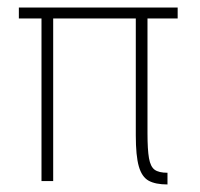

<svg xmlns="http://www.w3.org/2000/svg" viewBox="-20 -480 531 509"><path d="M90 -444V0H121V-444ZM30 -460V-431H451V-460ZM340 -444V-121Q340 -67 348 -39Q356 -11 374 -1Q392 9 424 9V-22Q401 -22 390 -30Q379 -38 375 -60.5Q371 -83 371 -127V-444Z"/></svg>

Font: Jost ExtraLight
Style: Regular
Weight: 250
Version: Version 3.710